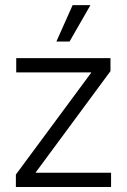

<svg xmlns="http://www.w3.org/2000/svg" viewBox="-20 -748 508 768"><path d="M43.5 0H424.3V-57.1H123V-58.6L421.9 -463.4V-515.6H44.9V-458.5H344.7V-457L43.5 -49.8ZM205.6 -582H258.3L341.8 -727.5H270.5Z"/></svg>

Font: Raveo Display Display Light
Style: Regular
Weight: 300
Designer: Jakub Foglar, Rasmus Andersson (Inter)
Foundry: Jakubfoglar.com
Version: Version 1.100;Glyphs 3.2.3 (3260)